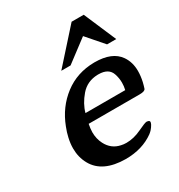

<svg xmlns="http://www.w3.org/2000/svg" viewBox="-175 -830 904 972"><g transform="rotate(-30 277.0 -344.5)"><path d="M217.8 -525.4 387.2 -714.4H458L539.1 -525.4H485.4L400.9 -622.6L272 -525.4ZM449.2 -278.8Q454.1 -299.3 454.1 -319.8Q454.1 -345.7 445.8 -371.1Q431.6 -416 371.6 -416H366.2Q304.7 -414.1 267.1 -370.1Q229.5 -326.2 216.8 -278.8ZM384.8 -478.5Q487.3 -478.5 527.8 -419.9Q553.7 -382.3 553.7 -331.1Q553.7 -301.3 546.4 -269Q541.5 -249 537.1 -236.3Q532.7 -223.6 502.4 -223.6H203.6Q198.7 -199.2 198.2 -177.2Q198.2 -138.7 214.4 -107.4Q239.3 -58.6 291 -47.9Q305.7 -44.4 321.8 -44.4Q364.7 -44.4 408.7 -65.4Q452.6 -86.4 462.4 -86.4Q473.1 -85.9 477.1 -82Q481 -78.1 479 -70.8Q477.1 -63 467.8 -49.8Q458 -36.6 452.6 -32.2Q447.8 -27.8 443.4 -24.4Q375 24.9 277.8 24.9Q143.1 23.9 96.2 -61Q72.8 -103 72.8 -154.8Q72.8 -183.6 80.1 -215.3Q85.9 -241.7 97.2 -270Q132.8 -363.3 207.5 -420.4Q282.2 -477.5 382.8 -478.5Z"/></g></svg>

Font: Caudex
Style: Bold
Weight: 700
Italic angle: -13°
Version: Version 1.04